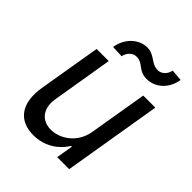

<svg xmlns="http://www.w3.org/2000/svg" viewBox="-209 -871 1003 1003"><g transform="rotate(45 292.5 -369.0)"><path d="M411.2 -223.7C394.5 -123.9 311.8 -77.8 250 -77.8C181.5 -77.8 141 -127.8 153.8 -206.3L210.2 -545.5H120.7L62.5 -198.9C40.1 -60.7 102.3 7.1 205.3 7.1C287.6 7.1 350.5 -36.9 384.6 -93H390.3L374.6 0H463.4L554.3 -545.5H465.2ZM174 -613.6 239.7 -610.8C245.4 -641 269.2 -664.8 295.8 -664.8C349.1 -664.8 350.9 -619 416.9 -619C478 -619 533.7 -665.8 545.5 -741.1L481.5 -746.4C476.9 -716.6 452.1 -692.5 425.1 -692.5C374.6 -692.5 358 -738.6 302.9 -738.6C241.5 -738.6 185.7 -687.5 174 -613.6Z"/></g></svg>

Font: Margiela Sans Text
Style: Italic
Weight: 400
Italic angle: -9.39999°
Designer: Stefan Endress, Andreas Faust
Version: Version 1.100;FEAKit 1.0